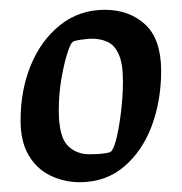

<svg xmlns="http://www.w3.org/2000/svg" viewBox="-20 -727 371 392"><path d="M143 -355Q111 -355 83 -368.5Q55 -382 38.5 -410Q22 -438 22 -481Q22 -543 43 -594Q64 -645 103 -676Q142 -707 194 -707Q244 -707 276.5 -677Q309 -647 309 -582Q309 -522 290 -470.5Q271 -419 233.5 -387Q196 -355 143 -355ZM163 -412Q169 -412 179 -412.5Q189 -413 197.5 -414.5Q206 -416 208 -419Q214 -427 219 -449.5Q224 -472 227.5 -502Q231 -532 231 -561Q231 -597 222.5 -616Q214 -635 199.5 -641.5Q185 -648 168 -648Q163 -648 154 -647Q145 -646 137 -644.5Q129 -643 127 -640Q123 -636 116.5 -615Q110 -594 105 -564Q100 -534 100 -502Q100 -449 117.5 -430.5Q135 -412 163 -412Z"/></svg>

Font: Faustina Medium
Style: Italic
Weight: 500
Italic angle: -8°
Designer: Alfonso Garcia
Foundry: http://www.omnibus-type.com
Version: Version 1.200